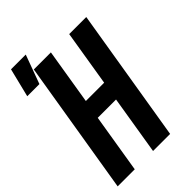

<svg xmlns="http://www.w3.org/2000/svg" viewBox="-244 -907 994 994"><g transform="rotate(-45 253.5 -409.5)"><path d="M2 0 123 -735H248L198 -429H332L382 -735H507L386 0H261L314 -324H180L127 0ZM1 -661 40 -819H148L90 -661Z"/></g></svg>

Font: Iosevka Term Curly XBd Obl
Style: Regular
Weight: 800
Italic angle: -9°
Designer: Belleve Invis
Foundry: Belleve Invis
Version: Version 32.3.0